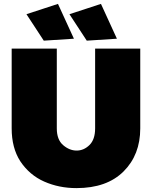

<svg xmlns="http://www.w3.org/2000/svg" viewBox="-20 -951 781 987"><path d="M373 16Q283.5 16 207.5 -17.5Q131.5 -51 84 -122.5Q40 -191 40 -291V-701H272V-291Q272 -233 304.5 -205Q337 -177 374 -177Q411 -177 440 -205.5Q469 -234 469 -291V-701H701V-291Q701 -155 615 -69.5Q529 16 373 16ZM205 -742 116 -878 278 -931 360 -752ZM426 -742 337 -878 499 -931 581 -752Z"/></svg>

Font: Argentum Novus Black
Style: Regular
Weight: 900
Designer: Julieta Ulanovsky (font) & Cristiano Sobral (main changes)
Foundry: Julieta Ulanovsky (font) & Cristiano Sobral (main changes)
Version: Version 3.00;November 27, 2020;FontCreator 13.0.0.2655 64-bi